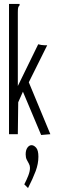

<svg xmlns="http://www.w3.org/2000/svg" viewBox="-20 -685 290 980"><path d="M97 -217 73 -163 71 0H26V-665H80V-658Q74 -652 72.5 -645Q71 -638 71 -621V-246L175 -459Q181 -457 191 -455.5Q201 -454 208 -454H221L127 -265L237 0L190 4ZM123 275 104 256Q116 233 124.5 211Q133 189 133 172Q133 160 127.5 150.5Q122 141 116.5 130Q111 119 111 103Q111 81 120 68.5Q129 56 141 56Q153 56 164.5 69Q176 82 176 115Q176 151 162 188.5Q148 226 123 275Z"/></svg>

Font: Inconsolata UltraCondensed
Style: Regular
Weight: 400
Width: 1
Monospace: yes
Designer: Raph Levien, Cyreal, Brenton Simpson
Foundry: Raph Levien, Cyreal, Google
Version: Version 3.001; ttfautohint (v1.8.2.53-6de2)